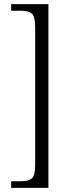

<svg xmlns="http://www.w3.org/2000/svg" viewBox="-20 -780 346 928"><path d="M34 128V96H83Q117 96 133.5 82.5Q150 69 150 17V-649Q150 -701 133.5 -714.5Q117 -728 83 -728H34V-760H214V128Z"/></svg>

Font: Noto Serif Tamil SemiCondensed Light
Style: Regular
Weight: 300
Width: 4
Designer: Indian Type Foundry, Tom Grace, and the Monotype Design Team
Foundry: Monotype Imaging Inc.
Version: Version 2.004; ttfautohint (v1.8.4.7-5d5b)